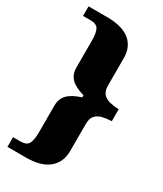

<svg xmlns="http://www.w3.org/2000/svg" viewBox="-218 -841 888 1045"><g transform="rotate(30 226.0 -318.5)"><path d="M15 123V62H61Q102 62 113 38Q124 14 124 -30V-200Q124 -242 150 -269Q176 -296 233 -314V-327Q174 -344 149 -370.5Q124 -397 124 -439V-609Q124 -653 113 -676.5Q102 -700 61 -700H15V-760H131Q226 -760 274 -721.5Q322 -683 322 -612V-441Q322 -406 337.5 -388.5Q353 -371 379 -364.5Q405 -358 437 -357V-282Q405 -281 379 -274.5Q353 -268 337.5 -250.5Q322 -233 322 -197V-28Q322 42 274 82.5Q226 123 131 123Z"/></g></svg>

Font: Noto Serif Armenian Black
Style: Regular
Weight: 900
Version: Version 2.007